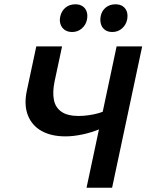

<svg xmlns="http://www.w3.org/2000/svg" viewBox="-20 -874 684 894"><path d="M383 0 523 -658H642L502 0ZM285 -239Q218 -239 173 -264.5Q128 -290 109.5 -338Q91 -386 105 -452L149 -658H269L234 -494Q224 -445 231 -409Q238 -373 266.5 -353.5Q295 -334 346 -334Q368 -334 393 -337.5Q418 -341 440.5 -347.5Q463 -354 475 -362L519 -317Q489 -292 448 -274.5Q407 -257 364 -248Q321 -239 285 -239ZM316 -725Q295 -725 281 -735Q267 -745 261.5 -762Q256 -779 261 -799Q267 -824 285.5 -839Q304 -854 331 -854Q351 -854 364.5 -845Q378 -836 383.5 -820Q389 -804 385 -783Q380 -758 361 -741.5Q342 -725 316 -725ZM503 -725Q482 -725 468.5 -735Q455 -745 450 -762Q445 -779 449 -799Q454 -824 472.5 -839Q491 -854 518 -854Q538 -854 551.5 -845Q565 -836 570.5 -820Q576 -804 572 -783Q567 -758 548 -741.5Q529 -725 503 -725Z"/></svg>

Font: Ysabeau Office
Style: Bold Italic
Weight: 700
Italic angle: -12°
Designer: Christian Thalmann (Catharsis Fonts)
Version: Version 2.001;gftools[0.9.30]; featfreeze: tnum,lnum,ss02